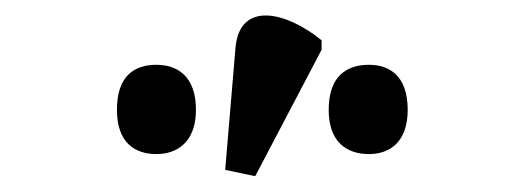

<svg xmlns="http://www.w3.org/2000/svg" viewBox="-20 -828 665 243"><path d="M303 -605 387 -765V-777C343 -813 283 -828 278 -767L265 -613ZM178 -633C204 -633 228 -648 228 -689C228 -732 204 -746 178 -746C150 -746 128 -732 128 -689C128 -648 150 -633 178 -633ZM447 -633C473 -633 496 -648 496 -689C496 -732 473 -746 447 -746C419 -746 396 -732 396 -689C396 -648 419 -633 447 -633Z"/></svg>

Font: Noto Serif SemiCondensed Medium
Style: Regular
Weight: 500
Width: 4
Designer: Monotype Design Team
Foundry: Monotype Imaging Inc.
Version: Version 2.014